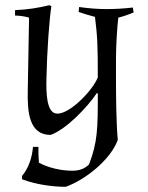

<svg xmlns="http://www.w3.org/2000/svg" viewBox="-20 -505 570 740"><path d="M171 -485C124 -474 86 -468 38 -466V-445C53 -445 77 -442 92 -437L87 -156C85 -71 93 15 175 15C235 -6 318 -93 353 -146L357 -145C357 -7 356 43 323 129C304 147 284 153 258 153C217 153 166 142 130 122C128 100 128 83 128 61H107C104 101 91 142 65 173V186C115 205 179 215 233 215C308 189 407 110 434 34C428 -27 427 -143 427 -196V-280C427 -329 432 -407 436 -437C453 -441 479 -450 495 -457L492 -476C458 -472 424 -470 390 -470C355 -470 320 -473 285 -478L283 -459C300 -453 329 -444 346 -440C355 -368 357 -336 357 -207C339 -159 252 -67 201 -67C158 -67 158 -150 159 -201C161 -306 170 -431 178 -481Z"/></svg>

Font: Almendra
Style: Regular
Weight: 400
Designer: Ana Sanfelippo
Foundry: Ana Sanfelippo
Version: Version 1.003